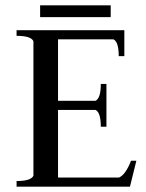

<svg xmlns="http://www.w3.org/2000/svg" viewBox="-20 -698 547 718"><path d="M130 -678H394V-634H130ZM42 0V-21Q96 -21 105 -41V-544Q96 -564 42 -564V-585H445V-488H424Q424 -542 404 -551H197V-321H337Q357 -330 357 -384H378V-224H357Q357 -278 337 -287H197V-34H425Q450 -45 470 -97H490L466 0Z"/></svg>

Font: Judson
Style: Regular
Weight: 400
Version: Version 20110429